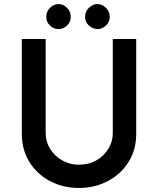

<svg xmlns="http://www.w3.org/2000/svg" viewBox="-20 -922 782 950"><path d="M206 -263Q206 -221 228 -185.5Q250 -150 287.5 -128.5Q325 -107 370 -107Q419 -107 456.5 -128.5Q494 -150 516 -185.5Q538 -221 538 -263V-729H654V-260Q654 -181 616 -120.5Q578 -60 513.5 -26Q449 8 370 8Q292 8 227.5 -26Q163 -60 125.5 -120.5Q88 -181 88 -260V-729H206ZM209 -839Q209 -866 228 -884Q247 -902 270 -902Q292 -902 311 -884Q330 -866 330 -839Q330 -812 311 -795Q292 -778 270 -778Q247 -778 228 -795Q209 -812 209 -839ZM401 -839Q401 -866 420.5 -884Q440 -902 463 -902Q484 -902 503.5 -884Q523 -866 523 -839Q523 -812 503.5 -795Q484 -778 463 -778Q440 -778 420.5 -795Q401 -812 401 -839Z"/></svg>

Font: Reem Kufi Fun Medium
Style: Regular
Weight: 500
Designer: Khaled Hosny
Version: Version 1.005